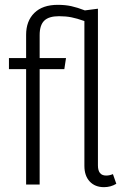

<svg xmlns="http://www.w3.org/2000/svg" viewBox="-20 -763 525 794"><path d="M461 -3Q438 11 410 11Q373 11 351 -12.5Q329 -36 329 -77V-676Q298 -687 275 -691.5Q252 -696 224 -696Q182 -696 163 -677.5Q144 -659 144 -618V-523H253L246 -477H144V0H88V-477H17V-523H88V-619Q88 -676 122 -709.5Q156 -743 219 -743Q250 -743 275 -737.5Q300 -732 331 -720L385 -727V-79Q385 -37 419 -37Q433 -37 447 -43Z"/></svg>

Font: Fira Sans Extra Condensed Light
Style: Regular
Weight: 300
Width: 1
Designer: Carrois Corporate & Edenspiekermann AG
Foundry: Carrois Corporate GbR & Edenspiekermann AG
Version: Version 4.203